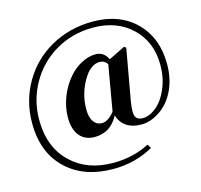

<svg xmlns="http://www.w3.org/2000/svg" viewBox="-127 -884 1253 1199"><g transform="rotate(-15 499.5 -284.5)"><path d="M462 177Q277 177 164 74Q44 -36 44 -230Q44 -373 113 -492Q181 -609 299 -676Q422 -746 573 -746Q747 -746 852 -641Q954 -537 954 -370Q954 -268 913 -190Q877 -121 816 -82Q760 -46 702 -46Q642 -46 603 -74Q568 -99 555 -144Q503 -46 401 -46Q341 -46 306 -85Q269 -127 269 -208Q269 -274 296 -342Q321 -405 363 -453Q400 -497 449 -521Q494 -544 536 -544Q591 -544 616 -491L722 -543L734 -534L675 -203Q663 -134 674 -107Q685 -82 721 -82Q763 -82 807 -117Q853 -155 880 -218Q912 -289 912 -376Q912 -525 814 -618Q717 -709 565 -709Q430 -709 320 -644Q214 -581 153 -473Q92 -365 92 -238Q92 -61 201 42Q304 140 471 140Q601 140 706 85L721 111Q603 177 462 177ZM467 -118Q506 -118 548 -170L599 -464Q581 -491 550 -491Q497 -491 454 -428Q393 -336 393 -225Q393 -173 414 -145Q434 -118 467 -118Z"/></g></svg>

Font: GenRyuMin TW H
Style: Regular
Weight: 900
Version: Version 1.501;PS 1;hotconv 16.6.51;makeotf.lib2.5.65220